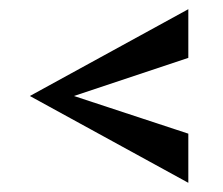

<svg xmlns="http://www.w3.org/2000/svg" viewBox="-20 -447 485 418"><path d="M45 -238 390 -49V-156L141 -238L390 -321V-427Z"/></svg>

Font: OSH Darker Grotesque Black
Style: Regular
Weight: 900
Designer: Gabriel Lam
Foundry: TypeRant
Version: Version 1.000;Glyphs 3.1.1 (3148)